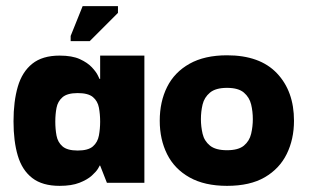

<svg xmlns="http://www.w3.org/2000/svg" viewBox="-20 -595 1007 625"><path d="M174 10Q118 10 85 -15.5Q52 -41 38 -88Q24 -135 24 -200Q24 -265 38 -313Q52 -361 85 -387.5Q118 -414 174 -414Q215 -414 240 -402.5Q265 -391 279 -376Q293 -361 298.5 -349.5Q304 -338 304 -338H306V-414H450V0H328L306 -56H304Q305 -56 299 -46Q293 -36 278.5 -23Q264 -10 238.5 0Q213 10 174 10ZM233 -105Q267 -105 282.5 -118.5Q298 -132 302 -154Q306 -176 306 -199Q306 -223 302 -244.5Q298 -266 282.5 -279Q267 -292 233 -292Q199 -292 183.5 -278.5Q168 -265 164 -244Q160 -223 160 -199Q160 -175 164 -153.5Q168 -132 183.5 -118.5Q199 -105 233 -105ZM272 -461H210V-478L249 -575H364V-553Z M719 10Q646 10 597 -17.5Q548 -45 524 -93Q500 -141 500 -202Q500 -264 524 -312Q548 -360 597 -387.5Q646 -415 719 -415Q826 -415 881.5 -356.5Q937 -298 937 -202Q937 -142 913.5 -94Q890 -46 842 -18Q794 10 719 10ZM719 -106Q756 -106 774 -121Q792 -136 797.5 -159.5Q803 -183 803 -207Q803 -232 797.5 -255Q792 -278 774 -293.5Q756 -309 719 -309Q682 -309 663.5 -293.5Q645 -278 639.5 -255Q634 -232 634 -207Q634 -183 639.5 -159.5Q645 -136 663.5 -121Q682 -106 719 -106Z"/></svg>

Font: Darker Grotesque Light Black
Style: Regular
Weight: 900
Version: Version 1.000;gftools[0.9.28]